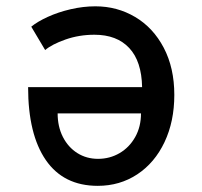

<svg xmlns="http://www.w3.org/2000/svg" viewBox="-20 -579 640 608"><path d="M532 -278.5Q532 -194.5 501 -129Q470 -63.5 414.8 -27Q359.5 9.5 289.5 9.5Q181.5 9.5 125.2 -72Q69 -153.5 69 -303H430Q428.5 -385 389.2 -427Q350 -469 279 -469Q230.5 -469 187.2 -453.8Q144 -438.5 123 -420.5L79 -494.5Q98.5 -510.5 131.2 -525.5Q164 -540.5 203.8 -549.8Q243.5 -559 282 -559Q351 -559 408 -525.2Q465 -491.5 498.5 -427.8Q532 -364 532 -278.5ZM290.5 -76Q327.5 -76 358.5 -94Q389.5 -112 408 -144.8Q426.5 -177.5 426.5 -220H162.5Q162.5 -178 179.2 -145.2Q196 -112.5 225 -94.2Q254 -76 290.5 -76Z"/></svg>

Font: JuliaMono Medium
Style: Regular
Weight: 500
Monospace: yes
Designer: cormullion
Foundry: corm
Version: Version 0.054; ttfautohint (v1.8.4)